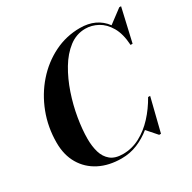

<svg xmlns="http://www.w3.org/2000/svg" viewBox="-169 -927 1103 1104"><g transform="rotate(-30 383.0 -375.0)"><path d="M332.5 10Q248.5 10 185.5 -22.2Q122.5 -54.5 87.5 -114Q52.5 -173.5 52.5 -255Q52.5 -357.5 87.5 -448.8Q122.5 -540 184 -610Q245.5 -680 326 -720Q406.5 -760 497.5 -760Q606.5 -760 664 -682.5L754 -750H766L715.5 -530H702Q697.5 -606 670.2 -652.2Q643 -698.5 603.5 -719.8Q564 -741 522.5 -741Q463 -741 414.5 -703.8Q366 -666.5 329.2 -605Q292.5 -543.5 267.5 -469.8Q242.5 -396 230 -321.5Q217.5 -247 217.5 -185Q217.5 -136.5 229.2 -96.2Q241 -56 270.2 -32Q299.5 -8 351.5 -8Q411 -8 464.2 -36.2Q517.5 -64.5 561.8 -112.5Q606 -160.5 639.5 -220H653L598 0H586L529 -65Q487.5 -31 438 -10.5Q388.5 10 332.5 10Z"/></g></svg>

Font: Bodoni* 16pt
Style: Bold Italic
Weight: 700
Italic angle: -13°
Version: Version 2.3